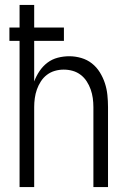

<svg xmlns="http://www.w3.org/2000/svg" viewBox="-20 -755 515 775"><path d="M59 0V-590H18V-644H59V-735H118V-644H238V-590H118V-426Q126 -448 139.5 -468Q153 -488 171.5 -502Q190 -516 213 -522Q236 -528 260 -528Q284 -528 308 -521Q332 -514 351 -499Q370 -484 383 -463Q396 -442 403.5 -419Q411 -396 413.5 -371.5Q416 -347 416 -323V0H357V-323Q357 -341 354.5 -359Q352 -377 346 -394Q340 -411 330 -426.5Q320 -442 305.5 -453Q291 -464 273.5 -469Q256 -474 237 -474Q219 -474 201.5 -469Q184 -464 169.5 -453Q155 -442 145 -426.5Q135 -411 129 -394Q123 -377 120.5 -359Q118 -341 118 -323V0Z"/></svg>

Font: Iosevka QP Light
Style: Regular
Weight: 300
Designer: Belleve Invis
Foundry: Belleve Invis
Version: Version 20.0.0; ttfautohint (v1.8.4)